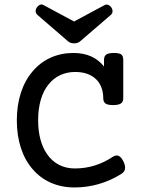

<svg xmlns="http://www.w3.org/2000/svg" viewBox="-20 -827 640 858"><path d="M447.3 -804.2Q451.7 -806.6 456.5 -806.6Q468.3 -806.6 477.5 -793.5Q482.9 -786.1 482.9 -776.4Q482.9 -766.6 475.1 -760.3L337.9 -642.1Q327.1 -633.3 311 -633.3Q294.9 -633.3 284.2 -642.1L147.5 -760.3Q140.1 -766.6 139.2 -776.4Q139.2 -786.1 145.5 -794.9Q151.9 -803.2 159.2 -805.7Q162.1 -807.1 165.5 -807.1Q170.4 -807.1 174.8 -804.2L311 -731ZM313 10.7Q254.9 10.7 207 -10.5Q159.2 -31.7 125.5 -71.3Q91.3 -110.8 73.2 -166.3Q55.2 -221.7 55.2 -289.6Q55.2 -356.9 73.5 -412.8Q91.8 -468.8 126 -508.3Q159.7 -548.3 206.3 -569.3Q252.9 -590.3 308.1 -590.3Q397 -590.3 444.8 -529.8V-559.1Q444.8 -576.2 454.8 -583.3Q464.8 -590.3 488.8 -590.3Q512.2 -590.3 521.5 -584Q530.8 -576.7 530.8 -559.1V-389.2Q530.8 -370.1 519 -363.8Q508.3 -357.4 484.9 -357.4Q459.5 -357.4 449.7 -365.7Q441.4 -373.5 441.4 -389.2Q441.4 -413.1 433.8 -434.3Q426.3 -455.6 411.1 -471.2Q377 -505.4 315.9 -505.4Q279.3 -505.4 249 -491.2Q218.8 -477.1 197.3 -450.2Q174.3 -422.4 162.4 -381.6Q150.4 -340.8 150.4 -289.6Q150.4 -242.7 160.6 -204.3Q170.9 -166 190.4 -138.2Q211.9 -106.9 243.4 -90.6Q274.9 -74.2 314.5 -74.2Q406.2 -74.2 484.4 -126.5Q493.7 -132.3 501 -132.3Q518.6 -132.3 531.2 -106.4Q539.1 -90.3 539.1 -77.6Q539.1 -60.1 521.5 -49.3Q473.6 -19.5 420.9 -4.4Q368.2 10.7 313 10.7Z"/></svg>

Font: Courier Prime Medium
Style: Regular
Weight: 500
Designer: Alan Dague-Greene
Foundry: Quote-Unquote Apps
Version: Version 1.202